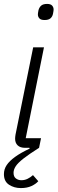

<svg xmlns="http://www.w3.org/2000/svg" viewBox="-23 -753 296 978"><path d="M186 -49 176 0Q124 33 96 55Q68 77 57 94Q46 111 46 127Q46 147 58 156Q70 165 86 165Q103 165 118 157.5Q133 150 145 139L172 170Q160 184 137.5 194.5Q115 205 83 205Q49 205 23 188Q-3 171 -3 134Q-3 109 11 88Q25 67 54 46Q83 25 128 4L127 0H105Q80 0 67 -12.5Q54 -25 54 -46Q54 -51 54.5 -56Q55 -61 56 -67L146 -512H201L108 -49ZM204 -651Q185 -651 177.5 -659.5Q170 -668 170 -679Q170 -682 170.5 -686.5Q171 -691 173 -701Q177 -716 187 -724.5Q197 -733 217 -733Q235 -733 242.5 -724.5Q250 -716 250 -705Q250 -702 249.5 -697.5Q249 -693 247 -683Q244 -668 234 -659.5Q224 -651 204 -651Z"/></svg>

Font: IBM Plex Sans Light
Style: Italic
Weight: 300
Italic angle: -11.31°
Designer: Mike Abbink, Paul van der Laan, Pieter van Rosmalen
Foundry: Bold Monday
Version: Version 3.201